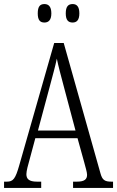

<svg xmlns="http://www.w3.org/2000/svg" viewBox="-20 -926 577 946"><path d="M338 -815C357 -815 371 -826 371 -860C371 -895 357 -906 338 -906C317 -906 304 -895 304 -860C304 -826 317 -815 338 -815ZM199 -815C218 -815 233 -826 233 -860C233 -895 218 -906 199 -906C178 -906 166 -895 166 -860C166 -826 178 -815 199 -815ZM0 0H183V-31H162C122 -31 110 -45 110 -68C110 -84 119 -116 125 -137L154 -245H362L395 -126C401 -103 409 -77 409 -65C409 -43 397 -31 359 -31H340V0H537V-31H529C496 -31 484 -39 475 -72L294 -714H247L75 -112C56 -45 45 -31 14 -31H0ZM167 -283 225 -499C239 -552 253 -602 260 -637C267 -602 280 -554 298 -486L352 -283Z"/></svg>

Font: Noto Serif Armenian ExtraCondensed Light
Style: Regular
Weight: 300
Width: 2
Designer: Monotype Design Team
Foundry: Monotype Imaging Inc.
Version: Version 2.008